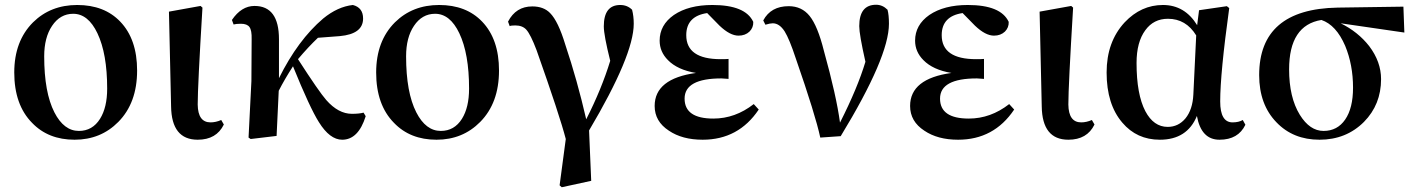

<svg xmlns="http://www.w3.org/2000/svg" viewBox="-20 -572 5953 808"><path d="M115 -55Q40 -131 40 -267Q40 -399 119 -478Q193 -551 305 -551Q419 -551 486 -481Q557 -407 557 -275Q557 -139 478 -59Q404 16 294 16Q183 16 115 -55ZM401 -72Q431 -120 431 -199Q431 -346 390 -432Q351 -514 288 -514Q233 -514 199 -463Q166 -414 166 -335Q166 -183 209 -99Q249 -21 312 -21Q369 -21 401 -72Z M700 -124 691 -523 824 -547 832 -540Q812 -209 812 -132Q813 -57 866 -57Q888 -57 911 -67L922 -48Q891 16 812 16Q702 16 700 -124Z M1519 -83Q1488 16 1420 16Q1368 16 1322 -58Q1284 -118 1213 -293Q1178 -239 1153 -190L1144 0L1035 13L1026 7L1038 -231L1039 -407Q1040 -444 1030 -458Q1020 -472 994 -472Q974 -472 963 -469L956 -488Q996 -547 1051 -547Q1154 -547 1154 -407V-243Q1234 -404 1340 -494Q1401 -544 1465 -551Q1508 -540 1508 -494Q1508 -429 1410 -420L1318 -413Q1277 -374 1234 -323Q1323 -185 1353 -151Q1404 -93 1461 -93Q1492 -93 1510 -98Z M1638 -55Q1563 -131 1563 -267Q1563 -399 1642 -478Q1716 -551 1828 -551Q1942 -551 2009 -481Q2080 -407 2080 -275Q2080 -139 2001 -59Q1927 16 1817 16Q1706 16 1638 -55ZM1924 -72Q1954 -120 1954 -199Q1954 -346 1913 -432Q1874 -514 1811 -514Q1756 -514 1722 -463Q1689 -414 1689 -335Q1689 -183 1732 -99Q1772 -21 1835 -21Q1892 -21 1924 -72Z M2118 -481Q2151 -545 2220 -545Q2268 -545 2295 -517Q2329 -483 2359 -384Q2409 -235 2447 -70Q2512 -198 2548 -316Q2521 -424 2521 -461Q2521 -551 2590 -551Q2620 -551 2640 -531Q2647 -504 2647 -472Q2647 -340 2459 -23L2468 189L2344 216L2335 208L2361 13Q2336 -84 2238 -361Q2213 -427 2195 -447Q2179 -465 2148 -465Q2130 -465 2125 -462Z M3173 -111Q3088 16 2937 16Q2851 16 2795 -22Q2735 -61 2735 -126Q2735 -241 2909 -265Q2831 -278 2791 -319Q2756 -354 2756 -401Q2756 -467 2816 -509Q2878 -551 2978 -551Q3117 -551 3150 -480Q3151 -456 3134 -439Q3116 -422 3088 -422Q3052 -422 3008 -464L2956 -517Q2868 -504 2868 -424Q2868 -323 3013 -323Q3036 -323 3046 -324V-240Q3024 -242 3016 -242Q2861 -242 2861 -157Q2861 -73 2982 -73Q3074 -73 3152 -134Z M3192 -486Q3224 -546 3299 -546Q3354 -546 3387 -505Q3421 -463 3447 -359Q3500 -168 3515 -56Q3589 -202 3622 -312Q3596 -427 3596 -462Q3596 -552 3667 -552Q3694 -552 3715 -531Q3721 -509 3721 -472Q3721 -332 3518 1L3432 7Q3412 -87 3329 -326Q3302 -408 3282 -440Q3260 -474 3232 -474Q3221 -474 3201 -468Z M4248 -111Q4163 16 4012 16Q3926 16 3870 -22Q3810 -61 3810 -126Q3810 -241 3984 -265Q3906 -278 3866 -319Q3831 -354 3831 -401Q3831 -467 3891 -509Q3953 -551 4053 -551Q4192 -551 4225 -480Q4226 -456 4209 -439Q4191 -422 4163 -422Q4127 -422 4083 -464L4031 -517Q3943 -504 3943 -424Q3943 -323 4088 -323Q4111 -323 4121 -324V-240Q4099 -242 4091 -242Q3936 -242 3936 -157Q3936 -73 4057 -73Q4149 -73 4227 -134Z M4364 -124 4355 -523 4488 -547 4496 -540Q4476 -209 4476 -132Q4477 -57 4530 -57Q4552 -57 4575 -67L4586 -48Q4555 16 4476 16Q4366 16 4364 -124Z M5014 -423Q4971 -493 4895 -493Q4835 -493 4800 -445Q4763 -395 4763 -307Q4763 -175 4800 -104Q4835 -38 4894 -38Q4939 -38 4969 -74Q4999 -111 5002 -174ZM5221 -47Q5191 16 5112 16Q5035 16 5017 -84Q4976 16 4861 16Q4764 16 4703 -56Q4637 -133 4637 -267Q4637 -396 4713 -478Q4782 -551 4874 -551Q4966 -551 5018 -466L5026 -529L5143 -546L5153 -538Q5115 -263 5115 -145Q5115 -57 5167 -57Q5193 -57 5210 -67Z M5641 -69Q5674 -117 5674 -203Q5674 -299 5641 -379Q5603 -467 5541 -488Q5405 -466 5405 -280Q5405 -162 5450 -89Q5492 -21 5550 -21Q5608 -21 5641 -69ZM5622 -474Q5695 -438 5742 -378Q5792 -312 5792 -239Q5792 -132 5720 -59Q5645 16 5533 16Q5422 16 5352 -57Q5279 -132 5279 -256Q5279 -534 5609 -540L5886 -544L5890 -435Z"/></svg>

Font: Source Han Serif JP
Style: Bold
Weight: 700
Designer: Ryoko NISHIZUKA  (kana & ideographs); Frank Grießhammer (Latin, Greek & Cyrillic); Wenlong ZHANG  (bopomofo); Sandoll Co
Foundry: Adobe Systems Incorporated
Version: Version 1.000;PS 1;hotconv 16.6.53;makeotf.lib2.5.65590